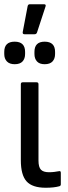

<svg xmlns="http://www.w3.org/2000/svg" viewBox="-44 -875 321 903"><path d="M171 8Q108 8 81 -22Q54 -52 54 -121V-479Q54 -488 63 -488H128Q137 -488 137 -479V-120Q137 -89 148.5 -77Q160 -65 186 -65Q200 -65 211.5 -66.5Q223 -68 234 -70Q242 -72 242 -62V-8Q242 -1 235 1Q210 8 171 8ZM71 -714Q61 -714 63 -725L86 -846Q88 -855 96 -855H163Q174 -855 170 -844L130 -722Q127 -714 119 -714ZM25 -573Q1 -573 -11.5 -586Q-24 -599 -24 -621V-631Q-24 -679 25 -679Q74 -679 74 -631V-621Q74 -599 62 -586Q50 -573 25 -573ZM166 -573Q142 -573 130 -586Q118 -599 118 -621V-631Q118 -679 166 -679Q215 -679 215 -631V-621Q215 -599 203 -586Q191 -573 166 -573Z"/></svg>

Font: Sofia Sans Condensed Medium
Style: Regular
Weight: 500
Designer: Botio Nikoltchev, Ani Petrova
Foundry: lettersoup
Version: Version 4.101; ttfautohint (v1.8.4.7-5d5b)